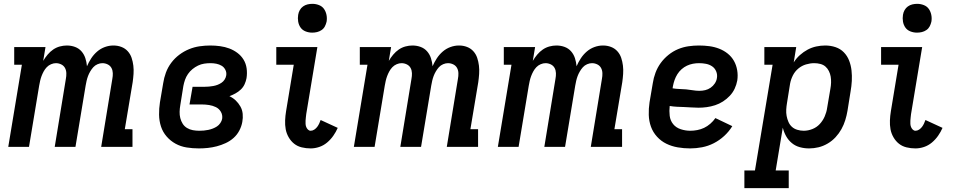

<svg xmlns="http://www.w3.org/2000/svg" viewBox="-20 -765 4990 1000"><path d="M23 0 94 -428H54V-520H217L205 -448Q215 -465 228 -480.5Q241 -496 257 -507Q273 -518 291.5 -523Q310 -528 328 -528Q351 -528 371 -520.5Q391 -513 404.5 -497.5Q418 -482 424.5 -462Q431 -442 433 -420Q442 -441 455 -461Q468 -481 486 -496.5Q504 -512 526 -520Q548 -528 570 -528H571Q593 -528 612.5 -520.5Q632 -513 645.5 -498Q659 -483 665.5 -463.5Q672 -444 674.5 -423Q677 -402 675.5 -380Q674 -358 671 -337L630 -92H670V0H507L565 -354Q568 -369 567.5 -384Q567 -399 560.5 -411Q554 -423 541 -429.5Q528 -436 513 -436Q501 -436 488 -430.5Q475 -425 466 -415Q457 -405 450 -393Q443 -381 438.5 -369Q434 -357 431 -344Q428 -331 426 -319L373 0H265L323 -354Q326 -369 325.5 -384Q325 -399 318.5 -411Q312 -423 299 -429.5Q286 -436 271 -436Q259 -436 246 -430.5Q233 -425 223.5 -415Q214 -405 207.5 -393Q201 -381 196.5 -369Q192 -357 189 -344Q186 -331 184 -319L131 0Z M1016 8Q983 8 952 3Q921 -2 894.5 -16.5Q868 -31 848 -54Q828 -77 818.5 -106Q809 -135 808.5 -167.5Q808 -200 813 -232L830 -332Q834 -359 844 -386.5Q854 -414 872 -438Q890 -462 914 -480Q938 -498 965 -509Q992 -520 1020 -524Q1048 -528 1075 -528Q1101 -528 1126.5 -524.5Q1152 -521 1174.5 -512.5Q1197 -504 1216.5 -489.5Q1236 -475 1248.5 -454.5Q1261 -434 1264.5 -409Q1268 -384 1264 -358Q1261 -342 1254 -326.5Q1247 -311 1234.5 -299Q1222 -287 1206.5 -278.5Q1191 -270 1175 -264Q1194 -255 1208 -241.5Q1222 -228 1232 -210.5Q1242 -193 1244 -172Q1246 -151 1242 -130Q1238 -107 1226.5 -85Q1215 -63 1196.5 -46.5Q1178 -30 1155 -19.5Q1132 -9 1109 -3Q1086 3 1062.5 5.5Q1039 8 1016 8ZM1018 -84Q1030 -84 1041.5 -85Q1053 -86 1065 -88.5Q1077 -91 1088.5 -95.5Q1100 -100 1110 -106.5Q1120 -113 1127.5 -124Q1135 -135 1137 -146Q1140 -166 1130.5 -182.5Q1121 -199 1104.5 -207Q1088 -215 1069 -218Q1050 -221 1030 -221H967L983 -313H1046Q1057 -313 1068 -314Q1079 -315 1090.5 -317Q1102 -319 1112.5 -323Q1123 -327 1133 -333.5Q1143 -340 1149.5 -350Q1156 -360 1158 -371Q1161 -387 1154 -401Q1147 -415 1134.5 -422.5Q1122 -430 1107 -433Q1092 -436 1076 -436Q1060 -436 1043.5 -433.5Q1027 -431 1011.5 -423.5Q996 -416 982.5 -405Q969 -394 959 -379.5Q949 -365 943.5 -349Q938 -333 935 -317L919 -217Q916 -200 915.5 -183Q915 -166 919 -150Q923 -134 931.5 -120.5Q940 -107 954 -98.5Q968 -90 984.5 -87Q1001 -84 1018 -84Z M1598 8Q1574 8 1551.5 2.5Q1529 -3 1512 -16.5Q1495 -30 1483.5 -50Q1472 -70 1468 -92Q1464 -114 1465 -138Q1466 -162 1470 -186L1510 -428H1419V-520H1633L1575 -171Q1574 -162 1573 -153.5Q1572 -145 1571.5 -136.5Q1571 -128 1571.5 -119.5Q1572 -111 1575 -103.5Q1578 -96 1584 -90Q1590 -84 1598 -84Q1608 -84 1617 -90Q1626 -96 1632 -104Q1638 -112 1642.5 -121.5Q1647 -131 1650 -140L1739 -99Q1730 -78 1716 -58Q1702 -38 1683.5 -22.5Q1665 -7 1642.5 0.5Q1620 8 1598 8ZM1606 -595Q1588 -595 1571.5 -601.5Q1555 -608 1545.5 -621.5Q1536 -635 1533 -652.5Q1530 -670 1533 -688Q1535 -701 1541.5 -712.5Q1548 -724 1558.5 -731.5Q1569 -739 1581.5 -742Q1594 -745 1607 -745Q1625 -745 1641.5 -738.5Q1658 -732 1667.5 -718.5Q1677 -705 1680.5 -687.5Q1684 -670 1681 -652Q1678 -639 1672 -627.5Q1666 -616 1655 -608.5Q1644 -601 1631.5 -598Q1619 -595 1606 -595Z M1823 0 1894 -428H1854V-520H2017L2005 -448Q2015 -465 2028 -480.5Q2041 -496 2057 -507Q2073 -518 2091.5 -523Q2110 -528 2128 -528Q2151 -528 2171 -520.5Q2191 -513 2204.5 -497.5Q2218 -482 2224.5 -462Q2231 -442 2233 -420Q2242 -441 2255 -461Q2268 -481 2286 -496.5Q2304 -512 2326 -520Q2348 -528 2370 -528H2371Q2393 -528 2412.5 -520.5Q2432 -513 2445.5 -498Q2459 -483 2465.5 -463.5Q2472 -444 2474.5 -423Q2477 -402 2475.5 -380Q2474 -358 2471 -337L2430 -92H2470V0H2307L2365 -354Q2368 -369 2367.5 -384Q2367 -399 2360.5 -411Q2354 -423 2341 -429.5Q2328 -436 2313 -436Q2301 -436 2288 -430.5Q2275 -425 2266 -415Q2257 -405 2250 -393Q2243 -381 2238.5 -369Q2234 -357 2231 -344Q2228 -331 2226 -319L2173 0H2065L2123 -354Q2126 -369 2125.5 -384Q2125 -399 2118.5 -411Q2112 -423 2099 -429.5Q2086 -436 2071 -436Q2059 -436 2046 -430.5Q2033 -425 2023.5 -415Q2014 -405 2007.5 -393Q2001 -381 1996.5 -369Q1992 -357 1989 -344Q1986 -331 1984 -319L1931 0Z M2573 0 2644 -428H2604V-520H2767L2755 -448Q2765 -465 2778 -480.5Q2791 -496 2807 -507Q2823 -518 2841.5 -523Q2860 -528 2878 -528Q2901 -528 2921 -520.5Q2941 -513 2954.5 -497.5Q2968 -482 2974.5 -462Q2981 -442 2983 -420Q2992 -441 3005 -461Q3018 -481 3036 -496.5Q3054 -512 3076 -520Q3098 -528 3120 -528H3121Q3143 -528 3162.5 -520.5Q3182 -513 3195.5 -498Q3209 -483 3215.5 -463.5Q3222 -444 3224.5 -423Q3227 -402 3225.5 -380Q3224 -358 3221 -337L3180 -92H3220V0H3057L3115 -354Q3118 -369 3117.5 -384Q3117 -399 3110.5 -411Q3104 -423 3091 -429.5Q3078 -436 3063 -436Q3051 -436 3038 -430.5Q3025 -425 3016 -415Q3007 -405 3000 -393Q2993 -381 2988.5 -369Q2984 -357 2981 -344Q2978 -331 2976 -319L2923 0H2815L2873 -354Q2876 -369 2875.5 -384Q2875 -399 2868.5 -411Q2862 -423 2849 -429.5Q2836 -436 2821 -436Q2809 -436 2796 -430.5Q2783 -425 2773.5 -415Q2764 -405 2757.5 -393Q2751 -381 2746.5 -369Q2742 -357 2739 -344Q2736 -331 2734 -319L2681 0Z M3575 8Q3542 8 3510 2.5Q3478 -3 3450.5 -16.5Q3423 -30 3402 -53Q3381 -76 3370.5 -105Q3360 -134 3359 -166.5Q3358 -199 3363 -232L3380 -332Q3384 -359 3394 -386Q3404 -413 3421 -436.5Q3438 -460 3461.5 -479Q3485 -498 3511.5 -509Q3538 -520 3565.5 -524Q3593 -528 3620 -528Q3648 -528 3674.5 -524.5Q3701 -521 3725.5 -511.5Q3750 -502 3770 -486Q3790 -470 3802.5 -448Q3815 -426 3819.5 -399.5Q3824 -373 3820 -346Q3816 -324 3806.5 -303.5Q3797 -283 3781 -266Q3765 -249 3745.5 -236.5Q3726 -224 3704.5 -217Q3683 -210 3661 -207Q3639 -204 3618 -204Q3599 -204 3580.5 -205.5Q3562 -207 3543 -207.5Q3524 -208 3505 -209Q3486 -210 3468 -213Q3465 -187 3468 -162Q3471 -137 3486 -118.5Q3501 -100 3525.5 -92Q3550 -84 3575 -84Q3593 -84 3611.5 -87.5Q3630 -91 3647 -99Q3664 -107 3679.5 -120.5Q3695 -134 3706 -150L3794 -108Q3777 -80 3752 -57Q3727 -34 3697.5 -19Q3668 -4 3636.5 2Q3605 8 3575 8ZM3623 -292Q3638 -292 3653 -295.5Q3668 -299 3681 -308Q3694 -317 3703 -330.5Q3712 -344 3714 -359Q3717 -377 3710 -393.5Q3703 -410 3689 -419.5Q3675 -429 3657.5 -432.5Q3640 -436 3621 -436Q3605 -436 3589 -433Q3573 -430 3558 -423Q3543 -416 3530 -404.5Q3517 -393 3508 -378.5Q3499 -364 3493.5 -348.5Q3488 -333 3485 -317L3483 -305Q3501 -302 3519 -301.5Q3537 -301 3554 -299.5Q3571 -298 3588 -295Q3605 -292 3623 -292Z M3857 215V123H3912L4004 -428H3961V-520H4127L4114 -440Q4127 -461 4146 -478Q4165 -495 4186.5 -506.5Q4208 -518 4231.5 -523Q4255 -528 4278 -528Q4306 -528 4331.5 -519.5Q4357 -511 4375 -492.5Q4393 -474 4402.5 -449.5Q4412 -425 4415 -398Q4418 -371 4416.5 -343.5Q4415 -316 4410 -288L4394 -188Q4390 -164 4382.5 -139.5Q4375 -115 4362.5 -92.5Q4350 -70 4332 -50.5Q4314 -31 4291 -17.5Q4268 -4 4243.5 2Q4219 8 4194 8Q4169 8 4145.5 1.5Q4122 -5 4104 -20Q4086 -35 4074.5 -55.5Q4063 -76 4057 -100L4020 123H4088V215ZM4166 -84Q4189 -84 4211.5 -93Q4234 -102 4250 -119.5Q4266 -137 4275.5 -159Q4285 -181 4288 -203L4305 -303Q4308 -319 4308.5 -335Q4309 -351 4306.5 -366Q4304 -381 4297 -395Q4290 -409 4279 -418.5Q4268 -428 4252.5 -432Q4237 -436 4221 -436Q4200 -436 4178 -429.5Q4156 -423 4138 -408Q4120 -393 4109.5 -372Q4099 -351 4095 -329L4079 -229Q4076 -212 4075 -194.5Q4074 -177 4077 -161Q4080 -145 4086.5 -130Q4093 -115 4104.5 -104.5Q4116 -94 4132.5 -89Q4149 -84 4166 -84Z M4748 8Q4724 8 4701.5 2.5Q4679 -3 4662 -16.5Q4645 -30 4633.5 -50Q4622 -70 4618 -92Q4614 -114 4615 -138Q4616 -162 4620 -186L4660 -428H4569V-520H4783L4725 -171Q4724 -162 4723 -153.5Q4722 -145 4721.5 -136.5Q4721 -128 4721.5 -119.5Q4722 -111 4725 -103.5Q4728 -96 4734 -90Q4740 -84 4748 -84Q4758 -84 4767 -90Q4776 -96 4782 -104Q4788 -112 4792.5 -121.5Q4797 -131 4800 -140L4889 -99Q4880 -78 4866 -58Q4852 -38 4833.5 -22.5Q4815 -7 4792.5 0.5Q4770 8 4748 8ZM4756 -595Q4738 -595 4721.5 -601.5Q4705 -608 4695.5 -621.5Q4686 -635 4683 -652.5Q4680 -670 4683 -688Q4685 -701 4691.5 -712.5Q4698 -724 4708.5 -731.5Q4719 -739 4731.5 -742Q4744 -745 4757 -745Q4775 -745 4791.5 -738.5Q4808 -732 4817.5 -718.5Q4827 -705 4830.5 -687.5Q4834 -670 4831 -652Q4828 -639 4822 -627.5Q4816 -616 4805 -608.5Q4794 -601 4781.5 -598Q4769 -595 4756 -595Z"/></svg>

Font: Iosevka Etoile Semibold
Style: Italic
Weight: 600
Italic angle: -9°
Designer: Belleve Invis
Foundry: Belleve Invis
Version: Version 22.1.2; ttfautohint (v1.8.4)